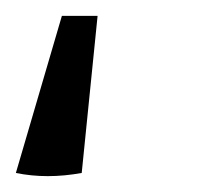

<svg xmlns="http://www.w3.org/2000/svg" viewBox="-34 -46 272 242"><path d="M89 -26 69 172Q25 180 -14 172L44 -26Z"/></svg>

Font: Piazzolla SC
Style: Italic
Weight: 400
Italic angle: -11.3°
Designer: Juan Pablo del Peral
Foundry: Huerta Tipografica
Version: Version 1.330